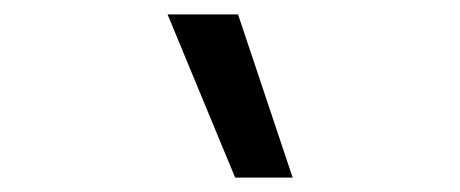

<svg xmlns="http://www.w3.org/2000/svg" viewBox="-20 -747 640 267"><path d="M307 -500 213 -727H311L387 -500Z"/></svg>

Font: Geist Mono Light
Style: Regular
Weight: 300
Monospace: yes
Designer: Basement.studio, Andrés Briganti, Mateo Zaragoza
Foundry: Basement.studio, Vercel, Andrés Briganti, Guido Ferreyra, Mateo Zaragoza
Version: Version 1.500; ttfautohint (v1.8.4.7-5d5b)